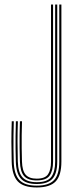

<svg xmlns="http://www.w3.org/2000/svg" viewBox="-20 -820 342 846"><path d="M142 6Q83 6 58 -21.1Q33 -48.2 31.5 -108.2Q30.2 -154.5 30.2 -195.1Q30.2 -235.8 31.8 -285.8H40.8Q39.8 -248.8 39.4 -220.2Q39 -191.8 39.4 -165.2Q39.8 -138.8 40.5 -108.5Q42 -51.5 65.4 -26.8Q88.8 -2 142 -2Q195.2 -2 218.2 -26.6Q241.2 -51.2 241.2 -108.2V-800H250.5V-108.2Q250.5 -47 225.2 -20.5Q200 6 142 6ZM142 -9.2Q92.8 -9.2 71.9 -33Q51 -56.8 49.8 -108.8Q49 -139 48.6 -165.2Q48.2 -191.5 48.6 -220Q49 -248.5 50 -285.8H58.8Q57.2 -238.2 57.2 -196.4Q57.2 -154.5 58.5 -108.5Q60 -58.8 79.8 -38Q99.5 -17.2 141.8 -17.2Q189.2 -17.2 206.1 -40.6Q223 -64 223 -107.5V-800H232.2V-108.2Q232.2 -55.8 211.2 -32.5Q190.2 -9.2 142 -9.2ZM141.8 -25Q102.8 -25 85.9 -44.6Q69 -64.2 67.8 -108.5Q66.8 -140.2 66.4 -168Q66 -195.8 66.4 -224Q66.8 -252.2 67.8 -285.8H77Q76 -253.2 75.6 -224.4Q75.2 -195.5 75.6 -167.4Q76 -139.2 76.8 -108.8Q78 -67.5 93.2 -50.1Q108.5 -32.8 141.8 -32.8Q178.5 -32.8 191.6 -52Q204.8 -71.2 204.8 -107.5V-800H213.8V-107.5Q213.8 -67.8 198.8 -46.4Q183.8 -25 141.8 -25Z"/></svg>

Font: Big Shoulders Inline Display Thin Light
Style: Regular
Weight: 300
Version: Version 2.002